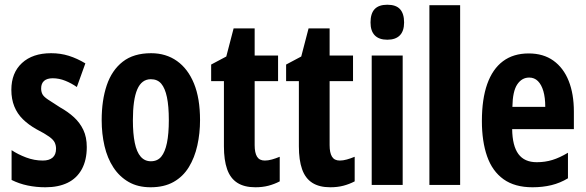

<svg xmlns="http://www.w3.org/2000/svg" viewBox="-20 -782 2479 812"><path d="M347 -160Q347 -105 326 -66.5Q305 -28 266 -9Q227 10 172 10Q133 10 97 2.5Q61 -5 29 -21V-147Q56 -129 90.5 -116Q125 -103 161 -103Q188 -103 202.5 -115.5Q217 -128 217 -153Q217 -167 211.5 -179Q206 -191 188 -204Q170 -217 135 -235Q101 -254 77 -277.5Q53 -301 40.5 -332Q28 -363 28 -402Q28 -474 73 -515.5Q118 -557 196 -557Q236 -557 271 -546Q306 -535 341 -514L305 -414Q282 -430 256 -440.5Q230 -451 203 -451Q179 -451 166.5 -440Q154 -429 154 -408Q154 -394 159.5 -383.5Q165 -373 183 -361Q201 -349 234 -328Q268 -309 293 -286Q318 -263 332.5 -232.5Q347 -202 347 -160Z M826 -274Q826 -218 814.5 -166.5Q803 -115 778.5 -75Q754 -35 714 -12.5Q674 10 617 10Q563 10 524 -12.5Q485 -35 459.5 -74Q434 -113 422 -164.5Q410 -216 410 -274Q410 -358 431.5 -421.5Q453 -485 499 -521Q545 -557 619 -557Q682 -557 728.5 -524Q775 -491 800.5 -428.5Q826 -366 826 -274ZM542 -273Q542 -217 550 -178Q558 -139 575 -119.5Q592 -100 618 -100Q646 -100 662 -119.5Q678 -139 686 -177.5Q694 -216 694 -274Q694 -333 686 -371Q678 -409 662 -428Q646 -447 618 -447Q579 -447 560.5 -404Q542 -361 542 -273Z M1100 -103Q1114 -103 1130 -107.5Q1146 -112 1163 -119V-15Q1140 -3 1115 3.5Q1090 10 1060 10Q1013 10 983.5 -9Q954 -28 940.5 -66.5Q927 -105 927 -163V-439H873V-509L937 -543L968 -662H1057V-547H1156V-439H1057V-168Q1057 -136 1067 -119.5Q1077 -103 1100 -103Z M1417 -103Q1431 -103 1447 -107.5Q1463 -112 1480 -119V-15Q1457 -3 1432 3.5Q1407 10 1377 10Q1330 10 1300.5 -9Q1271 -28 1257.5 -66.5Q1244 -105 1244 -163V-439H1190V-509L1254 -543L1285 -662H1374V-547H1473V-439H1374V-168Q1374 -136 1384 -119.5Q1394 -103 1417 -103Z M1683 -547V0H1552V-547ZM1618 -762Q1655 -762 1672 -743Q1689 -724 1689 -687Q1689 -651 1671 -632.5Q1653 -614 1618 -614Q1583 -614 1565 -632.5Q1547 -651 1547 -687Q1547 -725 1564.5 -743.5Q1582 -762 1618 -762Z M1926 0H1796V-760H1926Z M2216 -556Q2278 -556 2320.5 -525.5Q2363 -495 2385 -440Q2407 -385 2407 -310V-236H2146Q2147 -165 2172.5 -130.5Q2198 -96 2250 -96Q2285 -96 2316 -105.5Q2347 -115 2382 -136V-28Q2349 -8 2312 1Q2275 10 2232 10Q2157 10 2109.5 -24Q2062 -58 2040 -121Q2018 -184 2018 -270Q2018 -363 2040.5 -426.5Q2063 -490 2107 -523Q2151 -556 2216 -556ZM2218 -454Q2187 -454 2167.5 -425Q2148 -396 2147 -330H2286Q2286 -369 2278 -396.5Q2270 -424 2255 -439Q2240 -454 2218 -454Z"/></svg>

Font: Noto Sans Khmer ExtraCondensed
Style: Bold
Weight: 700
Width: 2
Designer: Danh Hong and the Monotype Design Team
Foundry: Monotype Imaging Inc.
Version: Version 2.004